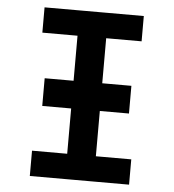

<svg xmlns="http://www.w3.org/2000/svg" viewBox="-51 -747 718 794"><g transform="rotate(5 308.0 -350.0)"><path d="M128 -293V-408H488V-293ZM248 0V-700H367V0ZM102 0V-105H514V0ZM102 -595V-700H514V-595Z"/></g></svg>

Font: Overpass Mono Light
Style: Regular
Weight: 300
Monospace: yes
Designer: Delve Withrington, Dave Bailey
Foundry: Delve Fonts LLC
Version: Version 4.000